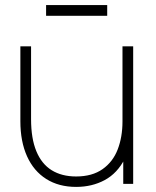

<svg xmlns="http://www.w3.org/2000/svg" viewBox="-20 -722 613 754"><path d="M161 -660V-702H401V-660ZM279 12Q211 12 161.8 -19Q112.5 -50 86.2 -108.2Q60 -166.5 60 -246V-540H102V-254Q102 -178 122.8 -128Q143.5 -78 183 -53.5Q222.5 -29 279 -29Q342 -29 382.8 -57.8Q423.5 -86.5 442.2 -135.2Q461 -184 461 -245L500 -246Q500 -157.5 470.5 -99.5Q441 -41.5 391.2 -14.8Q341.5 12 279 12ZM464 0V-110H461V-540H503V0Z"/></svg>

Font: Manrope
Style: Regular
Weight: 400
Designer: Mikhail Sharanda
Foundry: Mikhail Sharanda
Version: Version 4.503